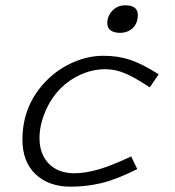

<svg xmlns="http://www.w3.org/2000/svg" viewBox="-20 -684 654 719"><path d="M429.2 -561Q408.2 -561 395 -569.8Q381.8 -578.6 381.8 -597.2Q381.8 -624 400.9 -644Q419.9 -664.1 449.2 -664.1Q496.1 -664.1 496.1 -627.9Q496.1 -597.2 477.3 -579.1Q458.5 -561 429.2 -561ZM375 -424.8Q328.6 -424.8 284.7 -405.8Q240.7 -386.7 207 -353Q170.9 -316.9 149.4 -265.6Q127.9 -214.4 127.9 -167Q127.9 -106.9 162.8 -71Q197.8 -35.2 258.8 -35.2Q298.3 -35.2 347.4 -49.1Q396.5 -63 471.2 -98.1L494.1 -50.8Q414.6 -11.2 358.4 2Q302.2 15.1 245.1 15.1Q162.6 15.1 113.3 -31.5Q64 -78.1 64 -161.1Q64 -292 155.8 -383.8Q198.2 -426.3 254.2 -450.7Q310.1 -475.1 367.2 -475.1Q423.3 -475.1 468.8 -459.5Q514.2 -443.8 574.2 -405.8L541 -356.9Q482.9 -395 447 -409.9Q411.1 -424.8 375 -424.8Z"/></svg>

Font: IntelOne Mono Light
Style: Italic
Weight: 300
Italic angle: -16°
Designer: Fred Shallcrass
Foundry: Frere-Jones Type LLC
Version: Version 1.200;hotconv 1.1.0;makeotfexe 2.6.0;FJTRelease1.2